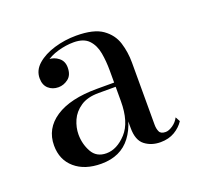

<svg xmlns="http://www.w3.org/2000/svg" viewBox="-65 -833 441 427"><g transform="rotate(-20 155.0 -619.5)"><path d="M249 -476Q227.5 -476 212.2 -487.8Q197 -499.5 197 -528.5V-664.5Q197 -686.5 193.5 -706.2Q190 -726 178.2 -738.5Q166.5 -751 142.5 -751Q124.5 -751 105.2 -745.5Q86 -740 72.8 -729.2Q59.5 -718.5 59.5 -701.5H45Q45 -717 55.2 -725.8Q65.5 -734.5 77.5 -734.5Q90.5 -734.5 101 -726.2Q111.5 -718 111.5 -703Q111.5 -685 100.8 -676.8Q90 -668.5 77.5 -668.5Q63.5 -668.5 54 -677Q44.5 -685.5 44.5 -701.5Q44.5 -720.5 60.2 -734.2Q76 -748 101 -755.5Q126 -763 153 -763Q194.5 -763 215 -748.5Q235.5 -734 242.5 -711.5Q249.5 -689 249.5 -664.5V-517Q249.5 -507.5 252.8 -500.5Q256 -493.5 267.5 -493.5Q275 -493.5 284.5 -500Q294 -506.5 299 -516.5L305 -505.5Q297 -493 282.8 -484.5Q268.5 -476 249 -476ZM109 -476Q70 -476 46.8 -496Q23.5 -516 23.5 -550Q23.5 -590 58.2 -613Q93 -636 156.5 -636H224.5V-626H156.5Q130 -626 113.8 -615Q97.5 -604 90.2 -587.5Q83 -571 83 -554.5Q83 -532 93.5 -513Q104 -494 127.5 -494Q152.5 -494 174.8 -518.2Q197 -542.5 197 -592H203.5Q203.5 -540.5 179.2 -508.2Q155 -476 109 -476Z"/></g></svg>

Font: Bodoni Moda
Style: Regular
Weight: 400
Designer: Owen Earl
Foundry: indestructible type
Version: Version 2.005